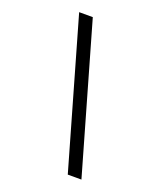

<svg xmlns="http://www.w3.org/2000/svg" viewBox="-158 -885 903 1078"><g transform="rotate(20 293.0 -346.5)"><path d="M377.9 92.8H459.5L207.5 -786.1H126Z"/></g></svg>

Font: Cascadia Mono SemiLight
Style: Italic
Weight: 350
Italic angle: -10°
Monospace: yes
Designer: Aaron Bell
Foundry: Saja Typeworks
Version: Version 2404.023